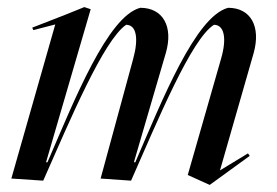

<svg xmlns="http://www.w3.org/2000/svg" viewBox="-20 -506 783 542"><path d="M572 16 685 -66 680 -73 601 -25 696 -356C717 -431 688 -484 624 -484C532 -460 438 -224 362 -48H358L448 -356C470 -431 440 -484 376 -484C284 -460 190 -224 114 -48H110L236 -480L218 -486L161 -463L71 -428L74 -421L136 -437L12 -2L102 4C178 -168 272 -392 336 -436C365 -436 372 -398 356 -340L264 -2L350 4C426 -168 520 -396 584 -436C613 -436 621 -398 604 -340L510 -12Z"/></svg>

Font: Mazius Display Extra italic
Style: Regular
Weight: 400
Italic angle: -17°
Designer: Alberto Casagrande & Collletttivo
Foundry: Collletttivo
Version: Version 2.000;Glyphs 3.2 (3217)